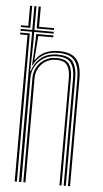

<svg xmlns="http://www.w3.org/2000/svg" viewBox="-56 -836 466 871"><g transform="rotate(5 177.0 -400.0)"><path d="M64.5 0V-683.2H11.5V-691.5H64.5V-800H74.2V-691.5H162.5V-683.2H74.2V-636.5L71.5 -505.2H74.2Q84.8 -543.2 114.2 -566.9Q143.8 -590.5 189 -590.2Q242 -590.2 259.9 -563.8Q277.8 -537.2 277.8 -489.8V0H268V-489.5Q268 -534.5 251.1 -558.4Q234.2 -582.2 187.2 -582.2Q151.8 -582.2 126.8 -566.6Q101.8 -551 88.5 -526.8Q75.2 -502.5 75.2 -476.5V0ZM45 0V-666.5H11.5V-674.8H54.8V0ZM84.2 0V-476.5Q84.2 -500.5 96.2 -522.8Q108.2 -545 131 -559.6Q153.8 -574.2 185.5 -574.2Q229.2 -574.2 243.8 -551.2Q258.2 -528.2 258.2 -489V0H248.8V-489Q248.8 -525.8 235.6 -545.9Q222.5 -566 185 -566Q158.2 -566 137.8 -553.4Q117.2 -540.8 105.6 -520.4Q94 -500 94 -476.8V0ZM287.5 0V-490Q287.5 -542.2 267.4 -570.2Q247.2 -598.2 191 -598.2Q149.8 -598.2 121.8 -580.2Q93.8 -562.2 79.8 -531.8H77.5L84 -652.2V-674.8H162.5V-666.5H94V-664.5L85.8 -556H88Q105.2 -583 132.6 -594.8Q160 -606.5 192.8 -606.5Q233.5 -606.5 256.1 -593Q278.8 -579.5 287.9 -553.6Q297 -527.8 297 -490.5V0ZM11.5 -700V-708.2H45V-800H54.8V-700ZM84 -700V-800H94V-708.2H162.5V-700Z"/></g></svg>

Font: Big Shoulders Inline Text ExtraLight
Style: Regular
Weight: 250
Version: Version 2.002